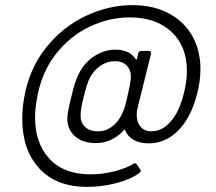

<svg xmlns="http://www.w3.org/2000/svg" viewBox="-20 -637 842 750"><path d="M763 -367Q763 -320 750 -271Q727 -179 677 -128Q627 -77 561 -77Q527 -77 503 -90Q479 -103 469 -128Q468 -133 464 -129Q442 -104 414 -91Q386 -78 355 -78Q303 -78 273 -104.5Q243 -131 243 -174Q243 -198 259 -260Q272 -318 287 -347Q308 -391 347.5 -417Q387 -443 431 -443Q486 -443 510 -406Q511 -404 512.5 -404Q514 -404 515 -407L520 -429Q523 -438 531 -438H562Q567 -438 569 -434.5Q571 -431 570 -427L518 -218Q514 -203 514 -188Q514 -159 529.5 -141.5Q545 -124 572 -124Q613 -124 646.5 -162Q680 -200 697 -268Q710 -316 710 -360Q710 -457 649.5 -513Q589 -569 487 -569Q406 -569 328.5 -532Q251 -495 195 -421.5Q139 -348 123 -244Q117 -210 117 -178Q117 -77 173.5 -16.5Q230 44 333 44Q381 44 427.5 32Q474 20 501 3Q509 -3 514 5L528 25L530 30Q530 35 524 39Q490 64 433.5 78.5Q377 93 320 93Q200 93 133.5 21Q67 -51 67 -172Q67 -214 74 -253Q93 -366 158 -448.5Q223 -531 313.5 -574Q404 -617 497 -617Q578 -617 638 -585.5Q698 -554 730.5 -497.5Q763 -441 763 -367ZM478 -261Q490 -313 491 -332Q493 -361 476.5 -379.5Q460 -398 429 -398Q398 -398 372 -380Q346 -362 331 -333Q321 -315 307 -259Q300 -231 297.5 -215.5Q295 -200 295 -189Q293 -160 311.5 -142Q330 -124 362 -124Q393 -124 417.5 -142.5Q442 -161 455 -189Q461 -200 465.5 -213Q470 -226 478 -261Z"/></svg>

Font: Barlow
Style: Italic
Weight: 400
Italic angle: -7°
Designer: Jeremy Tribby
Foundry: Tribby Type
Version: Version 1.408